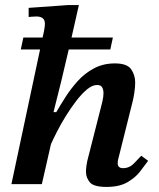

<svg xmlns="http://www.w3.org/2000/svg" viewBox="-20 -726 627 757"><path d="M400 11Q349 11 334 -7.5Q319 -26 319 -48Q319 -61 321 -74Q323 -87 324 -91L381 -315Q381 -315 384.5 -330Q388 -345 388 -359Q388 -373 382.5 -382Q377 -391 363 -391Q344 -391 323 -373.5Q302 -356 280.5 -328Q259 -300 239.5 -268.5Q220 -237 205 -207.5Q190 -178 181 -158L145 0H25L138 -531H62L72 -578H148L153 -601Q153 -601 155 -612Q157 -623 157 -633Q157 -661 123 -661Q115 -661 104 -660Q93 -659 93 -659V-695L248 -706H291L262 -578H425L415 -531H251L222 -408L191 -284H202Q217 -310 238 -343Q259 -376 286.5 -406.5Q314 -437 350.5 -456.5Q387 -476 433 -476Q481 -476 497 -453Q513 -430 513 -401Q513 -382 509.5 -359.5Q506 -337 503 -326L448 -106Q448 -106 446 -98.5Q444 -91 444 -83Q444 -63 465 -63Q490 -63 508 -81.5Q526 -100 537 -112L564 -92Q551 -74 532 -49.5Q513 -25 481.5 -7Q450 11 400 11Z"/></svg>

Font: STIX Two Text SemiBold
Style: Italic
Weight: 600
Italic angle: -12°
Designer: Ross Mills, John Hudson & Paul Hanslow, Tiro Typeworks Ltd; with prior portions MicroPress Inc. and Coen Hoffman, Elsevi
Foundry: Tiro Typeworks Ltd
Version: Version 2.13 b171